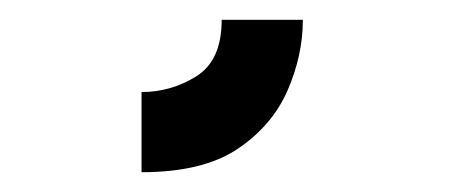

<svg xmlns="http://www.w3.org/2000/svg" viewBox="-20 -143 461 194"><path d="M123 31V-50Q153 -50 178.5 -66Q204 -82 204 -123H286Q286 -87 270.5 -51.5Q255 -16 220 7.5Q185 31 123 31Z"/></svg>

Font: Stick No Bills ExtraLight
Style: Bold
Weight: 700
Version: Version 2.000